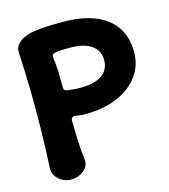

<svg xmlns="http://www.w3.org/2000/svg" viewBox="-105 -767 760 861"><g transform="rotate(-15 275.0 -336.5)"><path d="M120 10Q100 10 81.5 0.5Q63 -9 51.5 -25Q40 -41 40 -61Q45 -155 46.5 -243.5Q48 -332 46.5 -420Q45 -508 40 -602Q39 -622 50.5 -636.5Q62 -651 80 -660Q98 -669 116 -673Q140 -678 173.5 -680.5Q207 -683 265 -683Q352 -683 413 -659Q474 -635 507 -587.5Q540 -540 540 -470Q540 -408 505 -360Q470 -312 406 -284.5Q342 -257 255 -257Q243 -257 230.5 -259Q218 -261 210 -261Q202 -263 196.5 -258Q191 -253 191 -244Q192 -198 193.5 -154Q195 -110 201 -63Q204 -42 192.5 -25.5Q181 -9 161 0.5Q141 10 120 10ZM197 -558Q190 -558 186 -553Q182 -548 183 -540Q188 -504 189 -469Q190 -434 190 -398Q190 -384 204 -382Q213 -381 229.5 -379Q246 -377 266 -377Q314 -377 344 -389Q374 -401 387.5 -422Q401 -443 401 -470Q401 -497 387.5 -517.5Q374 -538 344.5 -550.5Q315 -563 266 -563Q249 -563 232 -562.5Q215 -562 197 -558Z"/></g></svg>

Font: Winky Sans SemiBold
Style: Regular
Weight: 600
Designer: Simon Atzbach
Foundry: typofactur
Version: Version 1.205